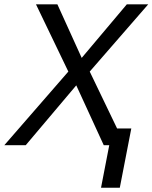

<svg xmlns="http://www.w3.org/2000/svg" viewBox="-54 -679 713 898"><path d="M328.1 -408.2 539.1 -658.7H639.2L365.7 -344.2L493.7 -78.1H560.1L506.3 199.2H418.5L457 0H431.2L302.7 -279.8L66.4 0H-33.7L265.6 -344.2L114.3 -658.7H214.4Z"/></svg>

Font: Liberation Mono
Style: Italic
Weight: 400
Italic angle: -12°
Monospace: yes
Designer: Steve Matteson
Foundry: Ascender Corporation
Version: Version 2.1.5